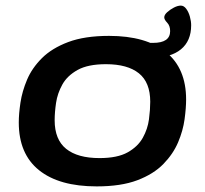

<svg xmlns="http://www.w3.org/2000/svg" viewBox="-20 -658 731 685"><path d="M325 7Q191 7 119 -51Q47 -109 47 -221Q47 -252 53 -292Q59 -332 76.5 -373.5Q94 -415 129.5 -450.5Q165 -486 223.5 -508Q282 -530 369 -530Q501 -530 572.5 -472Q644 -414 644 -303Q644 -273 638.5 -232.5Q633 -192 615.5 -150.5Q598 -109 563 -73Q528 -37 470 -15Q412 7 325 7ZM335 -94Q399 -94 435.5 -114.5Q472 -135 489.5 -166.5Q507 -198 511.5 -232.5Q516 -267 516 -295Q516 -364 475.5 -396.5Q435 -429 358 -429Q294 -429 257 -408.5Q220 -388 202.5 -356.5Q185 -325 180 -291Q175 -257 175 -229Q175 -160 216 -127Q257 -94 335 -94ZM521 -452 470 -505H526Q587 -505 587 -547Q587 -566 576.5 -577Q566 -588 566 -596Q566 -605 576.5 -614.5Q587 -624 600.5 -631Q614 -638 625 -638Q636 -638 644.5 -626.5Q653 -615 657.5 -598.5Q662 -582 662 -568Q662 -512 625.5 -482Q589 -452 521 -452Z"/></svg>

Font: Asap Expanded Expanded SemiBold
Style: Italic
Weight: 600
Width: 7
Italic angle: -6°
Designer: Pablo Cosgaya
Foundry: Omnibus-Type
Version: Version 3.001; ttfautohint (v1.8.4.7-5d5b)